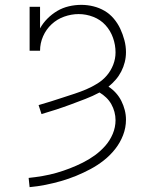

<svg xmlns="http://www.w3.org/2000/svg" viewBox="-20 -763 640 791"><path d="M102 8 98 -30Q127 -33 156 -38Q185 -43 213 -51Q241 -59 268 -69.5Q295 -80 321 -93Q347 -106 370.5 -123Q394 -140 413.5 -162Q433 -184 444.5 -211.5Q456 -239 456 -268Q456 -285 451.5 -302Q447 -319 438.5 -334Q430 -349 417.5 -361Q405 -373 390 -382Q362 -367 332 -355.5Q302 -344 272.5 -333Q243 -322 212.5 -312Q182 -302 151 -293L139 -330Q164 -337 189 -345Q214 -353 238.5 -361Q263 -369 287.5 -377Q312 -385 335.5 -395Q359 -405 381.5 -419Q404 -433 420.5 -452.5Q437 -472 446.5 -496.5Q456 -521 456 -547Q456 -578 445.5 -607.5Q435 -637 414.5 -659.5Q394 -682 364.5 -693.5Q335 -705 304 -705Q274 -705 244.5 -694.5Q215 -684 192.5 -663Q170 -642 157.5 -613.5Q145 -585 145 -554H102V-735H145V-646Q157 -668 175.5 -686.5Q194 -705 216 -718Q238 -731 263.5 -737Q289 -743 315 -743Q340 -743 364.5 -737Q389 -731 410.5 -718.5Q432 -706 448.5 -686.5Q465 -667 475.5 -644.5Q486 -622 492.5 -597.5Q499 -573 499 -548Q499 -527 494 -507Q489 -487 479.5 -468.5Q470 -450 456.5 -434.5Q443 -419 427 -406Q444 -395 457.5 -380Q471 -365 480 -347Q489 -329 494 -309.5Q499 -290 499 -270Q499 -237 487 -206Q475 -175 454.5 -149Q434 -123 408 -102.5Q382 -82 353 -66.5Q324 -51 293.5 -38.5Q263 -26 231.5 -17Q200 -8 167.5 -1.5Q135 5 102 8Z"/></svg>

Font: Iosevka Etoile Extralight
Style: Regular
Weight: 200
Designer: Belleve Invis
Foundry: Belleve Invis
Version: Version 22.1.2; ttfautohint (v1.8.4)